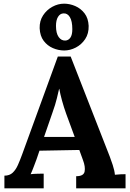

<svg xmlns="http://www.w3.org/2000/svg" viewBox="-20 -1026 708 1046"><path d="M4 0V-69Q32 -69 49 -85Q66 -101 77.5 -127Q89 -153 100 -183L295 -718H365L578 -173Q584 -158 594 -127.5Q604 -97 606 -74Q623 -76 638.5 -76.5Q654 -77 664 -77V0H395V-66Q436 -66 441 -91.5Q446 -117 432 -154L412 -209L195 -205L179 -158Q174 -145 164.5 -119.5Q155 -94 147 -77Q163 -79 185.5 -79.5Q208 -80 218 -80V0ZM220 -280H387L341 -405Q328 -441 318 -477.5Q308 -514 303 -542H302Q298 -525 290 -491Q282 -457 265 -410ZM330 -751Q298 -751 268 -764Q238 -777 218 -803.5Q198 -830 196 -872Q195 -912 214.5 -942Q234 -972 265 -989Q296 -1006 329 -1006Q360 -1006 390 -993Q420 -980 440.5 -953.5Q461 -927 463 -885Q464 -843 444 -813Q424 -783 393 -767Q362 -751 330 -751ZM336 -805Q353 -806 363.5 -821Q374 -836 374 -867Q374 -911 360.5 -933Q347 -955 325 -953Q307 -952 296 -934Q285 -916 285 -885Q285 -845 299.5 -824.5Q314 -804 336 -805Z"/></svg>

Font: Lora
Style: Bold
Weight: 700
Designer: Olga Karpushina, Alexei Vanyashin (Cyrillic)
Foundry: Cyreal
Version: Version 3.006; ttfautohint (v1.8.4.7-5d5b);gftools[0.9.30]